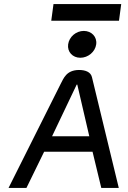

<svg xmlns="http://www.w3.org/2000/svg" viewBox="-20 -924 627 944"><path d="M243 -904 232 -822H565L576 -904ZM375 -640C413 -640 448 -669 453 -706C458 -743 430 -772 392 -772C354 -772 320 -743 315 -706C310 -669 337 -640 375 -640ZM432 -545C426 -570 400 -580 368 -580C306 -579 293 -539 278 -511L22 0H110L197 -178H435L478 0H564ZM357 -508H360L419 -254H236Z"/></svg>

Font: Charger
Style: BdIt
Weight: 400
Designer: Jasper
Foundry: Cannot Into Space Fonts
Version: Version 0.98